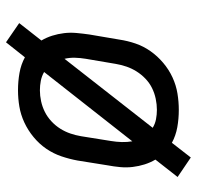

<svg xmlns="http://www.w3.org/2000/svg" viewBox="-28 -580 656 640"><g transform="rotate(-90 300.0 -260.0)"><path d="M95 48 30 4 88 -70Q78 -87 72 -106Q66 -125 63.5 -145.5Q61 -166 63 -187.5Q65 -209 69 -230L85 -330Q90 -357 99 -383.5Q108 -410 124 -433.5Q140 -457 163 -476Q186 -495 212 -507Q238 -519 265 -523.5Q292 -528 319 -528Q349 -528 377 -523Q405 -518 429 -505L479 -568L543 -524L485 -450Q495 -433 501 -414Q507 -395 509.5 -374.5Q512 -354 510 -332.5Q508 -311 505 -290L488 -190Q484 -163 475 -136.5Q466 -110 449.5 -86.5Q433 -63 410.5 -44Q388 -25 362 -13Q336 -1 308.5 3.5Q281 8 254 8Q224 8 196 3Q168 -2 144 -15ZM149 -147 380 -441Q366 -449 350.5 -452Q335 -455 319 -455Q301 -455 282.5 -451Q264 -447 247 -438.5Q230 -430 215.5 -416.5Q201 -403 191 -387Q181 -371 175 -353.5Q169 -336 166 -318L150 -218Q147 -200 146.5 -182Q146 -164 149 -147ZM254 -65Q272 -65 291 -69Q310 -73 327 -81.5Q344 -90 358 -103.5Q372 -117 382 -133Q392 -149 398 -166.5Q404 -184 407 -202L424 -302Q427 -320 427.5 -338Q428 -356 424 -373L194 -79Q207 -71 222.5 -68Q238 -65 254 -65Z"/></g></svg>

Font: Iosevka Plex Etoile
Style: Italic
Weight: 400
Italic angle: -9°
Designer: Belleve Invis
Foundry: Belleve Invis
Version: Version 25.1.1; ttfautohint (v1.8.4)